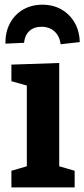

<svg xmlns="http://www.w3.org/2000/svg" viewBox="-20 -810 365 830"><path d="M236 -81.7 225.7 -94.3 302.7 -71.7V0H29.3V-71.7L106.3 -94.3L96 -81.7V-447L105 -437.7L29.3 -459V-530.7L236 -537.7ZM163.3 -789.7Q210 -789.7 245.8 -769Q281.7 -748.3 302.7 -712Q323.7 -675.7 324.7 -628L242 -618.7Q238 -653.7 215.7 -674Q193.3 -694.3 159.7 -694.3Q126.7 -694.3 106.8 -675.8Q87 -657.3 84 -625L3.3 -621.3Q2.7 -670.7 22.7 -708.7Q42.7 -746.7 79.3 -768.2Q116 -789.7 163.3 -789.7Z"/></svg>

Font: Bitter Thin
Style: Regular
Weight: 100
Designer: Sol Matas, and Bitter project Authors
Foundry: Sol Matas
Version: Version 2.002